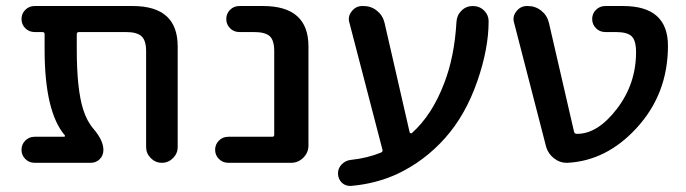

<svg xmlns="http://www.w3.org/2000/svg" viewBox="-20 -565 2289 641"><path d="M244.1 -458Q236.3 -458 236.3 -451.2V-400.4Q236.3 -266.6 257.8 -199.2Q270.5 -159.2 293 -133.8Q325.2 -95.7 325.2 -64.5Q325.2 -45.9 313 -33.7Q300.8 -21.5 283.2 -21.5H95.7Q77.1 -21.5 64.5 -34.2Q51.8 -46.9 51.8 -64.9Q51.8 -83 64.5 -95.7Q77.1 -108.4 95.7 -108.4H193.4Q196.3 -108.4 196.8 -110.4Q197.3 -112.3 196.3 -113.3Q128.9 -192.4 128.9 -400.4V-451.2Q128.9 -458 121.1 -458H95.7Q77.1 -458 64.5 -470.7Q51.8 -483.4 51.8 -501.5Q51.8 -519.5 64.5 -532.2Q77.1 -544.9 95.7 -544.9H422.9Q573.2 -544.9 573.2 -410.2V-74.2Q573.2 -52.7 557.6 -37.1Q542 -21.5 520.5 -21.5Q499 -21.5 483.4 -37.1Q467.8 -52.7 467.8 -74.2V-394.5Q467.8 -429.7 452.6 -443.8Q437.5 -458 400.4 -458Z M742.2 -21.5Q723.6 -21.5 710.9 -34.2Q698.2 -46.9 698.2 -64.9Q698.2 -83 710.9 -95.7Q723.6 -108.4 742.2 -108.4H888.7Q895.5 -108.4 895.5 -115.2V-394.5Q895.5 -430.7 880.4 -444.3Q865.2 -458 828.1 -458H779.3Q760.7 -458 748 -470.7Q735.4 -483.4 735.4 -501.5Q735.4 -519.5 748 -532.2Q760.7 -544.9 779.3 -544.9H858.4Q1009.8 -544.9 1009.8 -410.2V-79.1Q1009.8 -55.7 992.7 -38.6Q975.6 -21.5 952.1 -21.5Z M1347.7 -123Q1348.6 -121.1 1351.1 -120.1Q1353.5 -119.1 1355.5 -121.1Q1422.9 -181.6 1462.9 -287.1Q1497.1 -375 1503.9 -491.2Q1504.9 -513.7 1520.5 -529.3Q1536.1 -544.9 1558.6 -544.9Q1581.1 -544.9 1596.7 -529.3Q1611.3 -514.6 1611.3 -494.1Q1611.3 -402.3 1573.2 -293Q1534.2 -180.7 1465.8 -104Q1397.5 -27.3 1306.6 15.6Q1234.4 48.8 1151.4 55.7Q1149.4 55.7 1148.4 55.7Q1132.8 55.7 1121.1 44.9Q1108.4 32.2 1108.4 13.7Q1108.4 -3.9 1121.1 -16.6Q1133.8 -29.3 1151.4 -31.2Q1207 -37.1 1252 -55.7Q1258.8 -58.6 1256.8 -65.4L1146.5 -489.3Q1144.5 -495.1 1144.5 -501Q1144.5 -515.6 1154.3 -527.3Q1168 -544.9 1189.5 -544.9H1193.4Q1218.8 -544.9 1238.3 -529.3Q1257.8 -513.7 1263.7 -489.3Z M2103.5 -390.6Q2103.5 -429.7 2088.9 -443.8Q2074.2 -458 2036.1 -458H2001Q1982.4 -458 1969.7 -470.7Q1957 -483.4 1957 -501.5Q1957 -519.5 1969.7 -532.2Q1982.4 -544.9 2001 -544.9H2060.5Q2210 -544.9 2210 -412.1Q2210 -250 2103.5 -135.7Q2003.9 -28.3 1875 -21.5Q1873 -21.5 1871.1 -21.5Q1848.6 -21.5 1830.1 -36.1Q1809.6 -51.8 1802.7 -77.1L1696.3 -489.3Q1694.3 -495.1 1694.3 -501Q1694.3 -515.6 1704.1 -527.3Q1717.8 -544.9 1739.3 -544.9H1742.2Q1767.6 -544.9 1787.1 -529.3Q1806.6 -513.7 1812.5 -489.3L1896.5 -125Q1898.4 -118.2 1905.3 -118.2H1907.2Q1975.6 -118.2 2039.6 -201.7Q2103.5 -285.2 2103.5 -390.6Z"/></svg>

Font: Gen Jyuu Gothic P Medium
Style: Regular
Weight: 500
Designer: [Source Han Sans]
Ryoko NISHIZUKA  (kana & ideographs); Paul D. Hunt (Latin, Greek & Cyrillic); Wenlong ZHANG  (bopomofo
Version: Version 1.002.20150607